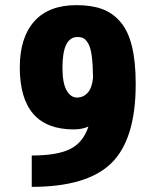

<svg xmlns="http://www.w3.org/2000/svg" viewBox="-20 -727 610 747"><path d="M277.5 -707Q336 -707 377.5 -691.8Q419 -676.5 449 -641.2Q479 -606 493.5 -546.2Q508 -486.5 508 -400Q508 -186 414 -93Q320 0 103.5 0V-122Q202.5 -122 253 -147.2Q303.5 -172.5 324 -234.5Q298.5 -223.5 267 -223.5Q57 -223.5 57 -465Q57 -580.5 113.2 -643.8Q169.5 -707 277.5 -707ZM223 -464Q223 -404.5 238.8 -376Q254.5 -347.5 280 -347.5Q304 -347.5 321 -366Q338 -384.5 342 -424Q341.5 -475 337.2 -507.5Q333 -540 324.2 -556Q315.5 -572 306 -577.5Q296.5 -583 281.5 -583Q223 -583 223 -464Z"/></svg>

Font: League Mono Narrow ExtraBold
Style: Regular
Weight: 800
Width: 3
Designer: Tyler Finck
Foundry: The League of Moveable Type / Tyler Finck
Version: Version 2.210